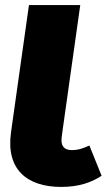

<svg xmlns="http://www.w3.org/2000/svg" viewBox="-20 -716 437 756"><path d="M332 -143C307 -132 290 -125 262 -125C232 -125 218 -142 223 -177L227 -207L296 -696H94L25 -207L23 -192C4 -50 85 20 221 20C291 20 341 2 380 -24Z"/></svg>

Font: Fira Sans Heavy
Style: Italic
Weight: 900
Italic angle: -8°
Designer: bBox Type GmbH & Carrois Corporate GbR & Edenspiekermann AG
Foundry: bBox Type GmbH & Carrois Corporate GbR & Edenspiekermann AG
Version: Version 4.301;PS 004.301;hotconv 1.0.88;makeotf.lib2.5.64775